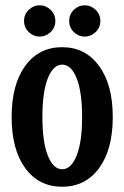

<svg xmlns="http://www.w3.org/2000/svg" viewBox="-20 -687 469 725"><path d="M171.1 -565.9Q153.3 -548.8 129.9 -548.8Q106.4 -548.8 88.6 -565.9Q70.8 -583 70.8 -607.9Q70.8 -632.8 88.6 -649.9Q106.4 -667 129.9 -667Q153.3 -667 171.1 -649.9Q189 -632.8 189 -607.9Q189 -583 171.1 -565.9ZM341.1 -565.9Q323.2 -548.8 299.8 -548.8Q276.4 -548.8 258.8 -565.9Q241.2 -583 241.2 -607.9Q241.2 -632.8 258.8 -649.9Q276.4 -667 299.8 -667Q323.2 -667 341.1 -649.9Q358.9 -632.8 358.9 -607.9Q358.9 -583 341.1 -565.9ZM214.8 18.1Q126.5 18.1 75.2 -52.2Q23.9 -122.6 23.9 -245.1Q23.9 -367.7 75.2 -438.2Q126.5 -508.8 214.8 -508.8Q302.2 -508.8 354 -438.2Q405.8 -367.7 405.8 -245.1Q405.8 -122.6 354.2 -52.2Q302.7 18.1 214.8 18.1ZM290 -245.1Q290 -339.8 269.5 -391.4Q249 -442.9 214.8 -442.9Q181.2 -442.9 160.6 -391.6Q140.1 -340.3 140.1 -245.1Q140.1 -150.9 160.6 -99.4Q181.2 -47.9 214.8 -47.9Q248.5 -47.9 269.3 -99.4Q290 -150.9 290 -245.1Z"/></svg>

Font: Margherita Bold
Style: Regular
Weight: 700
Designer: James Puckett
Foundry: Dunwich Type Founders
Version: Version 1.008;hotconv 1.0.109;makeotfexe 2.5.65596